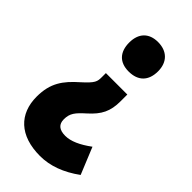

<svg xmlns="http://www.w3.org/2000/svg" viewBox="-230 -626 861 861"><g transform="rotate(45 201.0 -195.0)"><path d="M319 -470C319 -529 283 -563 226 -563C169 -563 136 -529 136 -470C136 -410 168 -376 226 -376C286 -376 319 -410 319 -470ZM295 -257V-299H159V-274C159 -245 157 -234 107 -189C48 -137 14 -91 14 -5C14 104 83 173 213 173C276 173 339 150 402 104L350 -23C304 11 264 29 229 29C190 29 172 12 172 -19C172 -57 187 -75 227 -111C276 -155 295 -192 295 -257Z"/></g></svg>

Font: Noto Sans Armenian ExtraCondensed Black
Style: Regular
Weight: 900
Width: 2
Designer: Monotype Design Team
Foundry: Monotype Imaging Inc.
Version: Version 2.008